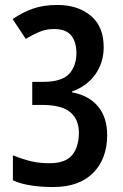

<svg xmlns="http://www.w3.org/2000/svg" viewBox="-20 -744 494 774"><path d="M398 -554Q398 -492 364.5 -444.5Q331 -397 270 -375V-372Q339 -359 375.5 -314.5Q412 -270 412 -200Q412 -104 355.5 -47Q299 10 194 10Q146 10 104.5 3.5Q63 -3 32 -17V-118Q71 -102 105 -94Q139 -86 179 -86Q244 -86 271 -119Q298 -152 298 -209Q298 -262 263.5 -291.5Q229 -321 149 -321H110V-414H153Q229 -414 258.5 -446Q288 -478 288 -530Q288 -575 267 -601Q246 -627 197 -627Q167 -627 140 -616Q113 -605 84 -587L31 -667Q70 -694 112.5 -709Q155 -724 211 -724Q294 -724 346 -680.5Q398 -637 398 -554Z"/></svg>

Font: Noto Sans Sinhala ExtraCondensed SemiBold
Style: Regular
Weight: 600
Width: 2
Designer: Jelle Bosma - Monotype Design Team
Foundry: Monotype Imaging Inc.
Version: Version 2.006; ttfautohint (v1.8.4.7-5d5b)